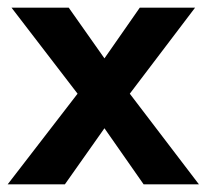

<svg xmlns="http://www.w3.org/2000/svg" viewBox="-20 -480 538 500"><path d="M344 -460 252 -328 159 -460H10L182 -236L0 0H149L252 -146L354 0H498L318 -236L488 -460Z"/></svg>

Font: Jost-600-Semi-PL
Style: Regular
Weight: 600
Version: Version 3.300; ttfautohint (v0.97) -l 8 -r 50 -G 200 -x 14 -